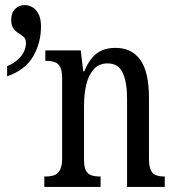

<svg xmlns="http://www.w3.org/2000/svg" viewBox="-20 -734 689 754"><path d="M154 0V-41H161Q179 -41 193 -46Q207 -51 215.5 -66.5Q224 -82 224 -113V-427Q224 -457 216 -471.5Q208 -486 194 -490.5Q180 -495 163 -495H158V-536H297L307 -454H311Q325 -488 342.5 -508Q360 -528 382.5 -537Q405 -546 434 -546Q497 -546 531 -499Q565 -452 565 -349V-113Q565 -82 572 -66.5Q579 -51 592.5 -46Q606 -41 623 -41H627V0H479V-347Q479 -411 462 -448Q445 -485 403 -485Q368 -485 347.5 -461.5Q327 -438 318.5 -400.5Q310 -363 310 -321V-108Q310 -78 317.5 -64Q325 -50 339 -45.5Q353 -41 370 -41H375V0ZM8 -474Q33 -485 49 -499Q65 -513 73.5 -530Q82 -547 82 -566Q82 -581 73 -589Q64 -597 53 -603.5Q42 -610 33 -622Q24 -634 24 -656Q24 -684 39.5 -699Q55 -714 77 -714Q104 -714 122.5 -692.5Q141 -671 141 -630Q141 -566 110.5 -513Q80 -460 8 -434Z"/></svg>

Font: Noto Serif ExtraCondensed
Style: Regular
Weight: 400
Width: 2
Designer: Monotype Design Team
Foundry: Monotype Imaging Inc.
Version: Version 2.013